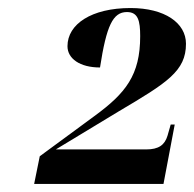

<svg xmlns="http://www.w3.org/2000/svg" viewBox="-20 -844 483 478"><path d="M65 -386H387L415 -534H405L397 -506C390 -483 375 -472 344 -472H119L276 -567C396 -638 443 -667 443 -735C443 -787 390 -824 305 -824C208 -824 148 -784 148 -729C148 -698 179 -676 229 -676C245 -780 261 -814 296 -814C324 -814 329 -792 329 -754C329 -657 293 -612 215 -555L79 -455Z"/></svg>

Font: Noto Serif Display ExtraBold
Style: Italic
Weight: 800
Italic angle: -12°
Designer: Monotype Design Team
Foundry: Monotype Imaging Inc.
Version: Version 2.009